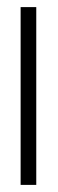

<svg xmlns="http://www.w3.org/2000/svg" viewBox="-20 -520 162 540"><path d="M38 0H82V-500H38Z"/></svg>

Font: Advent Pro Light
Style: Regular
Weight: 300
Version: Version 3.000